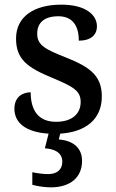

<svg xmlns="http://www.w3.org/2000/svg" viewBox="-20 -566 499 826"><path d="M198 240C283 240 333 197 333 126C333 73 298 39 233 34L239 9C349 2 418 -53 418 -151C418 -239 369 -277 263 -319C174 -354 140 -372 140 -421C140 -466 168 -496 231 -496C290 -496 319 -458 319 -391C370 -391 397 -415 397 -453C397 -503 347 -546 244 -546C127 -546 49 -495 49 -400C49 -310 99 -275 205 -231C299 -192 327 -174 327 -127C327 -77 291 -42 221 -42C142 -42 112 -95 112 -169C82 -169 42 -153 42 -98C42 -35 95 3 189 9L173 72C216 75 248 91 248 130C248 164 225 183 187 183C169 183 143 180 119 175V229C143 236 177 240 198 240Z"/></svg>

Font: Noto Serif Gurmukhi Medium
Style: Regular
Weight: 500
Designer: Vaibhav Singh and the Monotype Design Team
Foundry: Monotype Imaging Inc.
Version: Version 2.004